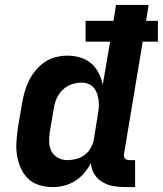

<svg xmlns="http://www.w3.org/2000/svg" viewBox="-20 -755 664 783"><path d="M196 8Q167 8 140.5 0Q114 -8 95 -26Q76 -44 65 -69Q54 -94 49.5 -121Q45 -148 47 -176.5Q49 -205 53 -234L70 -334Q74 -357 80.5 -380.5Q87 -404 98 -426Q109 -448 125 -467.5Q141 -487 162 -501.5Q183 -516 207 -522Q231 -528 254 -528Q282 -528 307.5 -520.5Q333 -513 352 -496.5Q371 -480 382.5 -457Q394 -434 399 -409L429 -585H329V-670H443L453 -735H586L576 -670H624V-585H562L486 -129Q485 -123 485.5 -118Q486 -113 489.5 -109Q493 -105 498 -103.5Q503 -102 509 -102H531V8H490Q465 8 441 3.5Q417 -1 397 -13Q377 -25 364.5 -45Q352 -65 351 -90Q339 -68 323 -49Q307 -30 286 -17Q265 -4 242 2Q219 8 196 8ZM254 -102Q272 -102 290.5 -106.5Q309 -111 325 -123Q341 -135 350.5 -152.5Q360 -170 363 -188L379 -288Q382 -303 383 -318Q384 -333 382 -347Q380 -361 375.5 -374Q371 -387 362 -397.5Q353 -408 340 -413Q327 -418 312 -418Q292 -418 272 -411Q252 -404 236.5 -389.5Q221 -375 212 -355.5Q203 -336 200 -316L183 -216Q180 -196 180.5 -175.5Q181 -155 190 -138Q199 -121 216.5 -111.5Q234 -102 254 -102Z"/></svg>

Font: Iosevka Extrabold Extended
Style: Italic
Weight: 800
Width: 7
Italic angle: -9°
Monospace: yes
Designer: Belleve Invis
Foundry: Belleve Invis
Version: Version 32.5.0; ttfautohint (v1.8.4)